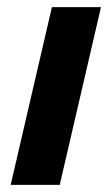

<svg xmlns="http://www.w3.org/2000/svg" viewBox="-20 -520 315 540"><path d="M264 -500 148 0H10L126 -500Z"/></svg>

Font: Kantumruy Pro SemiBold
Style: Italic
Weight: 600
Italic angle: -13°
Version: Version 1.002